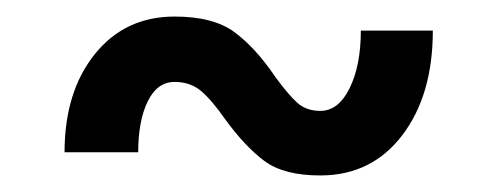

<svg xmlns="http://www.w3.org/2000/svg" viewBox="-20 -363 600 232"><path d="M252 -219Q236 -242 223 -253Q210 -264 191 -264Q170 -264 158.5 -240.5Q147 -217 147 -179H58Q58 -252 94.5 -297.5Q131 -343 191 -343Q238 -343 263.5 -324Q289 -305 312 -271Q328 -249 339 -239Q350 -229 367 -229Q389 -229 402.5 -256.5Q416 -284 416 -326H503Q503 -248 466 -199.5Q429 -151 367 -151Q323 -151 299.5 -168.5Q276 -186 252 -219Z"/></svg>

Font: Hanken Grotesk SemiBold
Style: Regular
Weight: 600
Designer: Alfredo Marco Pradil
Foundry: Hanken Design Co.
Version: Version 3.014